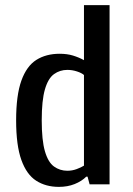

<svg xmlns="http://www.w3.org/2000/svg" viewBox="-20 -720 518 750"><path d="M210 10Q159 10 121.5 -14Q84 -38 63.5 -95Q43 -152 43 -250Q43 -348 63.5 -405Q84 -462 122 -486Q160 -510 213 -510Q242 -510 265 -503Q288 -496 308 -485V-700H408V0H330L322 -30H317Q299 -12 271.5 -1Q244 10 210 10ZM243 -53Q262 -53 279.5 -59.5Q297 -66 308 -73V-427Q299 -435 280.5 -441Q262 -447 243 -447Q214 -447 191 -430.5Q168 -414 155.5 -371Q143 -328 143 -250Q143 -172 155.5 -129Q168 -86 191 -69.5Q214 -53 243 -53Z"/></svg>

Font: Cuprum Medium
Style: Regular
Weight: 500
Designer: Jovanny Lemonad
Foundry: Jovanny Lemonad
Version: Version 3.000